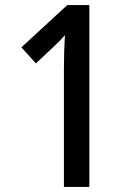

<svg xmlns="http://www.w3.org/2000/svg" viewBox="-20 -734 521 754"><path d="M331 0H231V-465Q231 -499 232 -531.5Q233 -564 235 -596Q218 -576 187 -547L121 -485L64 -548L244 -714H331Z"/></svg>

Font: Noto Sans Lao Condensed Medium
Style: Regular
Weight: 500
Width: 3
Designer: Monotype Design Team
Foundry: Monotype Imaging Inc.
Version: Version 2.003; ttfautohint (v1.8.4.7-5d5b)